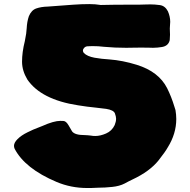

<svg xmlns="http://www.w3.org/2000/svg" viewBox="-20 -900 936 944"><path d="M408.2 24.4C356 24.4 305.7 14.6 258.3 -5.4C154.3 -49.3 85.4 -104 51.8 -168.9C49.8 -173.8 48.8 -178.7 48.8 -183.1C48.8 -193.4 54.7 -204.6 66.4 -216.3C78.1 -228 94.2 -239.3 115.2 -249.5C135.7 -259.8 152.8 -267.1 166.5 -272C166.5 -272 187.5 -280.3 187.5 -280.3C225.6 -297.4 255.4 -305.7 276.4 -305.7C278.8 -305.7 284.2 -305.7 292.5 -305.2C300.8 -304.7 309.1 -297.4 316.9 -284.2C326.2 -268.1 332 -257.8 334.5 -253.9C343.8 -241.7 364.3 -235.8 395.5 -235.8C405.8 -235.4 416 -234.9 426.3 -233.4C433.6 -231.9 441.4 -231.4 448.7 -231.4C464.8 -231.4 482.4 -235.4 501.5 -243.7C520.5 -252 534.7 -265.6 543.9 -285.2C548.3 -296.4 550.8 -306.6 550.8 -316.4C550.8 -323.2 548.8 -332 544.9 -342.8C540.5 -353.5 526.4 -360.8 502.4 -364.7C502.4 -364.7 453.1 -370.6 453.1 -370.6C422.9 -373.5 393.1 -377.4 363.3 -382.3C242.2 -400.9 159.2 -443.4 114.3 -509.3C97.2 -538.1 88.4 -566.9 88.4 -596.7C88.4 -627.4 92.8 -661.1 102.1 -697.8C107.9 -725.6 110.8 -746.6 111.3 -761.7C112.3 -782.7 115.7 -802.2 122.1 -820.8C130.4 -840.3 142.6 -853 158.2 -858.4C173.3 -863.8 192.9 -867.2 215.8 -867.7C215.8 -867.7 341.3 -877 341.3 -877C367.7 -878.9 393.6 -879.9 419.4 -879.9C439.5 -879.9 458 -878.4 475.1 -875.5C518.6 -876.5 561.5 -877 604 -877C604 -877 661.6 -877 661.6 -877C671.9 -877 683.1 -877.4 694.8 -877.9C703.1 -878.4 711.4 -878.4 719.2 -878.4C733.4 -878.4 749 -877.4 766.1 -875C783.2 -872.6 796.4 -862.3 805.7 -844.2C813 -827.1 816.9 -810.1 816.9 -792.5C816.9 -787.1 816.4 -781.7 815.9 -776.4C815.4 -771 814.9 -765.1 814.9 -759.8C814.9 -754.4 814.9 -749 815.4 -744.1C815.9 -738.8 815.9 -733.9 815.9 -729.5C815.9 -720.2 815.4 -711.4 814.5 -702.6C810.1 -683.6 797.4 -672.4 776.4 -668.9C761.7 -666.5 747.1 -665 732.4 -665C732.4 -665 714.4 -665.5 714.4 -665.5C714.4 -665.5 674.3 -666 674.3 -666C674.3 -666 633.3 -665.5 633.3 -665.5C633.3 -665.5 600.6 -665 600.6 -665C563.5 -665 526.9 -666.5 491.2 -669.9C472.2 -672.4 453.1 -673.3 434.1 -673.3C426.3 -673.3 418.5 -672.9 410.2 -672.4C401.9 -671.9 395.5 -668 391.1 -661.1C388.7 -658.2 387.7 -654.8 387.7 -651.4C387.7 -647.5 389.2 -643.6 392.1 -639.6C403.3 -628.4 420.9 -620.6 444.8 -616.2C468.8 -611.8 493.2 -609.4 517.1 -607.9C561.5 -604.5 606.4 -595.7 651.9 -581.5C724.6 -559.1 774.4 -520.5 801.8 -466.3C815.9 -438 827.6 -408.2 836.9 -377.4C836.9 -377.4 842.8 -358.9 842.8 -358.9C845.2 -344.2 846.7 -329.6 846.7 -314.9C846.7 -266.6 832.5 -219.7 804.7 -175.3C796.9 -161.1 781.7 -139.6 759.8 -111.8C731 -75.7 688 -43.9 630.4 -17.1C618.2 -11.2 605.5 -4.9 593.3 2C575.7 11.2 555.2 16.6 531.7 19C508.3 21.5 485.4 22.9 462.4 22.9C449.2 23.4 437.5 23.9 426.8 24.4C426.8 24.4 408.2 24.4 408.2 24.4Z"/></svg>

Font: Kaph
Style: Regular
Weight: 400
Designer: GGBotNet
Foundry: f0n7.com